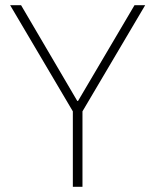

<svg xmlns="http://www.w3.org/2000/svg" viewBox="-20 -718 597 738"><path d="M260 0V-290L19 -698H61L277 -330H280L497 -698H538L297 -290V0Z"/></svg>

Font: IBM Plex Sans Arabic ExtLt
Style: Regular
Weight: 200
Designer: Mike Abbink, Paul van der Laan, Pieter van Rosmalen, Wael Morcos, Khajak Apelian
Foundry: Bold Monday
Version: Version 1.2